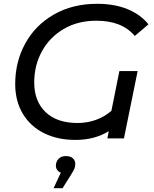

<svg xmlns="http://www.w3.org/2000/svg" viewBox="-20 -728 812 1010"><path d="M608 -354H704L632 0H545L552 -38Q478 8 377 8Q282 8 210.5 -28Q139 -64 99.5 -130.5Q60 -197 60 -286Q60 -403 113 -499.5Q166 -596 264 -652Q362 -708 491 -708Q582 -708 650.5 -680Q719 -652 761 -600L689 -539Q654 -580 604 -599.5Q554 -619 486 -619Q389 -619 315 -575.5Q241 -532 200.5 -458Q160 -384 160 -294Q160 -196 219.5 -138.5Q279 -81 388 -81Q438 -81 483.5 -97Q529 -113 566 -145ZM376 135Q376 148 371.5 159Q367 170 355 189L309 262H262L300 180Q288 176 281 166Q274 156 274 144Q274 122 288 107.5Q302 93 326 93Q350 93 363 104.5Q376 116 376 135Z"/></svg>

Font: Montserrat Alternates Medium
Style: Italic
Weight: 500
Italic angle: -11.3°
Designer: Julieta Ulanovsky
Foundry: Julieta Ulanovsky
Version: Version 7.200